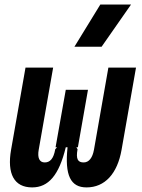

<svg xmlns="http://www.w3.org/2000/svg" viewBox="-20 -815 626 845"><path d="M360.8 9.8C441.4 9.8 496.6 -50.3 515.1 -156.2L578.6 -517.6H457L393.6 -156.2C387.2 -120.6 371.6 -100.1 348.1 -100.1C322.3 -100.1 313.5 -115.2 321.3 -158.2L315.9 -167H322.8L367.2 -419.9H269.5L224.6 -167H231.4L223.1 -158.2C215.8 -115.7 199.7 -100.1 176.8 -100.1C153.3 -100.1 144 -120.6 150.4 -156.2L213.9 -517.6H92.3L28.8 -156.2C10.3 -50.3 42 9.8 121.6 9.8C192.9 9.8 239.7 -43.5 269.5 -167H277.3C264.2 -43.5 290.5 9.8 360.8 9.8ZM307.6 -609.4H427.2L556.6 -794.9H421.4Z"/></svg>

Font: Cascadia Mono PL SemiBold
Style: Italic
Weight: 600
Italic angle: -10°
Monospace: yes
Designer: Aaron Bell
Foundry: Saja Typeworks
Version: Version 2404.023